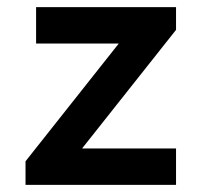

<svg xmlns="http://www.w3.org/2000/svg" viewBox="-20 -520 565 540"><path d="M51.8 -66.4 314 -397.5H81.5V-500H475.1V-436L210.9 -102.5H475.1V0H51.8Z"/></svg>

Font: Anka/Coder Condensed
Style: Bold
Weight: 700
Width: 4
Monospace: yes
Version: Version 001.100